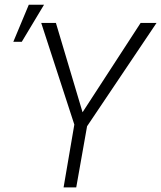

<svg xmlns="http://www.w3.org/2000/svg" viewBox="-20 -810 697 830"><path d="M336.9 -324.7 587.9 -710.9H656.7L356.4 -264.2L309.6 0H254.9L301.3 -271.5L158.2 -710.9H221.7ZM104.5 -789.6H170.4L74.2 -629.4H37.6Z"/></svg>

Font: Roboto Mono Light
Style: Italic
Weight: 300
Designer: Google
Version: Version 2.000985; 2015; ttfautohint (v1.3)